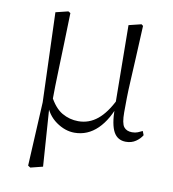

<svg xmlns="http://www.w3.org/2000/svg" viewBox="-81 -590 777 864"><g transform="rotate(10 307.5 -158.0)"><path d="M104 196 119 -96 105 -505 162 -519 172 -513Q170 -433 168 -372.5Q166 -312 164.5 -264.5Q163 -217 162 -177.5Q161 -138 161 -99L152 -82L171 189L115 203ZM518 14Q480 14 462 -18.5Q444 -51 443 -124V-127L439 -505L496 -519L504 -513Q500 -428 497 -366Q494 -304 491.5 -259Q489 -214 488.5 -180Q488 -146 488 -115Q488 -65 500.5 -49Q513 -33 538 -33Q553 -33 564 -37.5Q575 -42 585 -47L592 -29Q582 -12 563 1Q544 14 518 14ZM283 14Q240 14 199 -15Q158 -44 141 -97H139L155 -132Q182 -80 216.5 -60Q251 -40 291 -40Q340 -40 378.5 -71.5Q417 -103 448 -167L461 -155H459Q433 -74 388 -30Q343 14 283 14Z"/></g></svg>

Font: Noto Serif SC
Style: Regular
Weight: 200
Designer: Ryoko NISHIZUKA 西塚涼子 (kana & ideographs); Frank Grießhammer (Latin, Greek & Cyrillic); Wenlong ZHANG 张文龙 (bopomofo); San
Foundry: Adobe
Version: Version 2.001;hotconv 1.1.0;makeotfexe 2.6.0